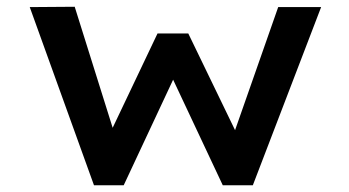

<svg xmlns="http://www.w3.org/2000/svg" viewBox="-20 -548 1032 568"><path d="M258 0 68 -527 201 -528 323 -139 300 -142 446 -449H537L686 -141L667 -139L803 -527H930L728 0H639L465 -370L522 -376L346 0Z"/></svg>

Font: Lexend Peta Medium
Style: Regular
Weight: 500
Designer: Bonnie Shaver-Troup, Thomas Jockin
Foundry: Lexend
Version: Version 1.007